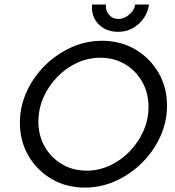

<svg xmlns="http://www.w3.org/2000/svg" viewBox="-20 -818 776 850"><path d="M355.6 12.5Q274.3 12.5 209 -25.3Q143.8 -63.2 105.9 -128.5Q68.1 -193.8 68.1 -274.3Q68.1 -345.8 97.6 -411.1Q127.1 -476.4 178.5 -527.4Q229.9 -578.5 295.1 -608Q360.4 -637.5 431.9 -637.5Q513.2 -637.5 578.1 -599.7Q643.1 -561.8 681.2 -496.9Q719.4 -431.9 719.4 -350.7Q719.4 -279.2 689.9 -213.9Q660.4 -148.6 609 -97.6Q557.6 -46.5 492.4 -17Q427.1 12.5 355.6 12.5ZM363.2 -62.5Q417.4 -62.5 466.7 -85.4Q516 -108.3 554.5 -148.3Q593.1 -188.2 615.3 -238.9Q637.5 -289.6 637.5 -345.1Q637.5 -406.9 609.4 -456.2Q581.2 -505.6 533 -534Q484.7 -562.5 424.3 -562.5Q370.1 -562.5 320.8 -539.6Q271.5 -516.7 233 -476.7Q194.4 -436.8 172.2 -386.1Q150 -335.4 150 -279.9Q150 -218.1 178.1 -168.8Q206.2 -119.4 254.5 -91Q302.8 -62.5 363.2 -62.5ZM502.1 -677.1Q466 -677.1 438.9 -693.1Q411.8 -709 397.9 -736.5Q384 -763.9 387.5 -797.9H449.3Q445.8 -772.2 462.2 -753.1Q478.5 -734 504.2 -734Q529.9 -734 553.1 -754.2Q576.4 -774.3 577.8 -797.9H639.6Q631.9 -745.8 593.1 -711.5Q554.2 -677.1 502.1 -677.1Z"/></svg>

Font: Afacad
Style: Italic
Weight: 400
Italic angle: -14°
Designer: Kristian Moeller
Foundry: Dicotype
Version: Version 1.000